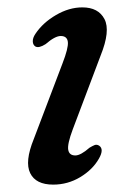

<svg xmlns="http://www.w3.org/2000/svg" viewBox="-20 -490 356 520"><path d="M184 -69Q198.5 -69 222.5 -90Q230 -94.5 236 -97Q242 -99.5 248.5 -95.5Q262.5 -86 248 -60.5Q231 -30.5 197.2 -10.2Q163.5 10 124 10Q77 10 61.8 -21Q46.5 -52 71.5 -113.5L149 -317.5Q165.5 -360 163.8 -376.2Q162 -392.5 144.5 -392.5Q129 -392.5 103.5 -370.5Q85.5 -359 76 -364Q69 -368.5 68.8 -378Q68.5 -387.5 76 -398.5Q96 -428.5 131.5 -449.2Q167 -470 203 -470Q246.5 -470 263 -438.2Q279.5 -406.5 252.5 -339.5L177 -139.5Q162 -99.5 164.8 -84.2Q167.5 -69 184 -69Z"/></svg>

Font: Fraunces 9pt Soft
Style: Italic
Weight: 400
Italic angle: -16°
Version: Version 1.000;[0bf87f6ff]